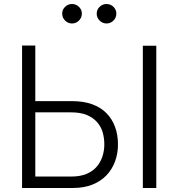

<svg xmlns="http://www.w3.org/2000/svg" viewBox="-20 -937 888 957"><path d="M90 0V-710H156V-433H338Q396 -433 439 -417.5Q482 -402 510.5 -373Q539 -344 553.5 -304.5Q568 -265 568 -217Q568 -172 553.5 -132.5Q539 -93 511 -63.5Q483 -34 441 -17Q399 0 343 0ZM692 0V-709H759V0ZM156 -57H335Q379 -57 410.5 -70Q442 -83 461.5 -105.5Q481 -128 490.5 -157Q500 -186 500 -217Q500 -248 492 -276.5Q484 -305 464.5 -327.5Q445 -350 413.5 -363.5Q382 -377 333 -377H156ZM290 -869Q290 -889 304.5 -903Q319 -917 339 -917Q359 -917 373.5 -903Q388 -889 388 -869Q388 -849 373.5 -834.5Q359 -820 339 -820Q319 -820 304.5 -834.5Q290 -849 290 -869ZM462 -869Q462 -889 476.5 -903Q491 -917 511 -917Q531 -917 545.5 -903Q560 -889 560 -869Q560 -849 545.5 -834.5Q531 -820 511 -820Q491 -820 476.5 -834.5Q462 -849 462 -869Z"/></svg>

Font: Rising Sun Light
Style: Regular
Weight: 300
Designer: Matt McInerney, Pablo Impallari, Rodrigo Fuenzalida (Raleway font), Stephen Hutchings (Greek), Cristiano Sobral (main ch
Foundry: The Rising Sun Project Authors
Version: Version 4.327; ttfautohint (v1.8.4.7-5d5b-dirty)